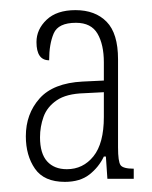

<svg xmlns="http://www.w3.org/2000/svg" viewBox="-20 -739 301 379"><path d="M108 -380Q67 -380 49 -406Q31 -432 31 -470Q31 -514 58 -544.5Q85 -575 143 -578L185 -580V-616Q185 -651 172.5 -672.5Q160 -694 130 -694Q95 -694 86 -673Q77 -652 77 -620Q52 -620 52 -656Q52 -681 72 -700Q92 -719 129 -719Q168 -719 190.5 -696Q213 -673 213 -622V-448Q213 -420 218 -413Q223 -406 244 -406V-386H192L189 -430H185Q175 -409 156.5 -394.5Q138 -380 108 -380ZM112 -405Q144 -405 164.5 -430.5Q185 -456 185 -508V-557L146 -555Q111 -554 92 -541Q73 -528 66 -508.5Q59 -489 59 -468Q59 -436 73 -420.5Q87 -405 112 -405Z"/></svg>

Font: Noto Serif Ethiopic ExtraCondensed Thin
Style: Regular
Weight: 100
Width: 2
Designer: Monotype Design Team
Foundry: Monotype Imaging Inc.
Version: Version 2.102; ttfautohint (v1.8.4.7-5d5b)